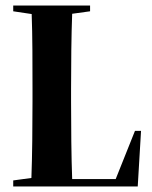

<svg xmlns="http://www.w3.org/2000/svg" viewBox="-20 -677 552 697"><path d="M28 -636 95 -626C98 -549 98 -443 98 -354V-310C98 -219 97 -110 94 -31L28 -22V0H480L492 -202H470L400 -27H242C239 -106 238 -217 238 -310V-354C238 -443 239 -549 242 -627L307 -636V-657H28Z"/></svg>

Font: Source Serif 4 Display
Style: Bold
Weight: 700
Designer: Frank Grießhammer
Foundry: Adobe Systems Incorporated
Version: Version 4.004;hotconv 1.0.117;makeotfexe 2.5.65602